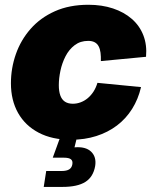

<svg xmlns="http://www.w3.org/2000/svg" viewBox="-20 -564 636 789"><path d="M271.5 10.3Q194.3 10.3 139.2 -18.6Q84 -47.4 54.4 -99.6Q24.9 -151.9 24.9 -221.7Q24.9 -283.7 45.2 -341.6Q65.4 -399.4 105.7 -445.3Q146 -491.2 205.6 -517.8Q265.1 -544.4 343.3 -544.4Q398.9 -544.4 444.3 -529.3Q489.7 -514.2 521.7 -486.3Q553.7 -458.5 569.1 -418.9Q584.5 -379.4 580.1 -330.6L394.5 -313Q395 -332 393.1 -347.4Q391.1 -362.8 385.3 -373.8Q379.4 -384.8 368.9 -390.4Q358.4 -396 342.3 -396Q310.1 -396 286.9 -378.4Q263.7 -360.8 249.3 -332.8Q234.9 -304.7 228.3 -273.2Q221.7 -241.7 221.7 -213.9Q221.7 -189 227.8 -171.9Q233.9 -154.8 246.8 -146.2Q259.8 -137.7 279.3 -137.7Q295.9 -137.7 311.5 -143.6Q327.1 -149.4 340.6 -160.6Q354 -171.9 364.3 -187.7Q374.5 -203.6 380.4 -223.6L559.6 -206.1Q547.9 -156.2 522.9 -116.5Q498 -76.7 460.7 -48.3Q423.3 -20 375.7 -4.9Q328.1 10.3 271.5 10.3ZM159.7 204.1 169.9 138.7H233.4Q253.4 138.7 264.2 132.1Q274.9 125.5 277.3 111.3Q279.8 97.2 271.5 90.6Q263.2 84 242.7 84H196.8L234.4 -19.5H299.8L296.4 0L286.1 41.5Q332 37.6 354.5 59.3Q377 81.1 371.1 118.2Q363.3 163.1 330.8 183.6Q298.3 204.1 236.8 204.1Z"/></svg>

Font: Inter 20pt Black
Style: Italic
Weight: 900
Italic angle: -9.3988°
Version: Version 4.001;git-66647c0bb